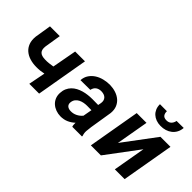

<svg xmlns="http://www.w3.org/2000/svg" viewBox="-37 -1286 1836 1836"><g transform="rotate(45 880.5 -368.5)"><path d="M480.5 0H347.7L380.9 -170.9Q356.4 -165.5 332 -162.8Q307.6 -160.2 282.7 -160.6Q234.9 -160.6 194.1 -172.9Q153.3 -185.1 124.3 -210Q95.2 -234.9 81.1 -272.7Q66.9 -310.5 72.3 -362.3L99.1 -528.3H231.4L204.6 -361.8Q201.7 -336.9 205.8 -319.8Q210 -302.7 220.9 -292Q231.9 -281.2 249.3 -276.1Q266.6 -271 290.5 -270.5Q316.9 -269.5 342.3 -272.5Q367.7 -275.4 393.6 -279.8L439.5 -528.3H572.3Z M928.7 0Q924.8 -12.7 924.1 -24.7Q923.3 -36.6 923.8 -49.3Q893.1 -20.5 856.7 -5.1Q820.3 10.3 777.3 9.8Q744.1 9.3 714.1 -1.7Q684.1 -12.7 661.9 -32.5Q639.6 -52.2 627.4 -80.6Q615.2 -108.9 616.7 -144Q618.2 -179.2 630.1 -206.1Q642.1 -232.9 661.6 -252.9Q681.2 -272.9 706.5 -286.4Q731.9 -299.8 760.7 -308.1Q789.6 -316.4 820.1 -319.8Q850.6 -323.2 880.4 -323.2L956.5 -322.3L962.9 -355Q965.8 -374 961.7 -389.2Q957.5 -404.3 947.5 -414.8Q937.5 -425.3 922.4 -430.9Q907.2 -436.5 888.2 -437Q854 -438 831.1 -421.6Q808.1 -405.3 801.3 -371.6L668.9 -370.6Q671.9 -414.6 693.8 -446.5Q715.8 -478.5 749 -499.3Q782.2 -520 822.5 -529.5Q862.8 -539.1 902.3 -538.6Q943.8 -537.6 981 -525.4Q1018.1 -513.2 1045.2 -490Q1072.3 -466.8 1086.2 -432.6Q1100.1 -398.4 1095.7 -353L1059.1 -126Q1054.7 -97.2 1052.5 -67.1Q1050.3 -37.1 1060.5 -8.8L1060.1 0ZM812 -94.7Q846.7 -93.8 877.2 -108.9Q907.7 -124 929.7 -150.4L946.3 -241.7L886.2 -242.2Q864.3 -242.2 841.8 -237.8Q819.3 -233.4 800.3 -223.4Q781.2 -213.4 768.1 -196.8Q754.9 -180.2 751.5 -154.8Q749.5 -139.6 753.4 -128.4Q757.3 -117.2 765.6 -109.9Q773.9 -102.5 785.9 -98.6Q797.9 -94.7 812 -94.7Z M1592.8 -528.3H1728.5L1636.7 0H1504.4L1562 -329.1L1315.9 0H1180.2L1272 -528.3H1404.3L1346.7 -199.2ZM1690.4 -745.6Q1688 -710.9 1673.6 -683.8Q1659.2 -656.7 1636 -638.4Q1612.8 -620.1 1582.8 -610.8Q1552.7 -601.6 1519 -602.1Q1486.3 -602.5 1458.7 -612.5Q1431.2 -622.6 1411.1 -640.9Q1391.1 -659.2 1379.9 -685.5Q1368.7 -711.9 1369.1 -745.6L1463.4 -745.1Q1462.4 -716.3 1475.6 -698.2Q1488.8 -680.2 1520.5 -679.7Q1552.2 -679.2 1570.8 -697.3Q1589.4 -715.3 1594.7 -744.6Z"/></g></svg>

Font: Roboto Mono
Style: Bold Italic
Weight: 700
Designer: Google
Version: Version 2.000985; 2015; ttfautohint (v1.3)